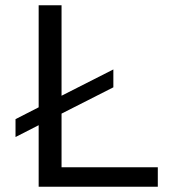

<svg xmlns="http://www.w3.org/2000/svg" viewBox="-20 -710 651 730"><path d="M39 -257 127 -302V-690H214V-346L411 -446V-378L214 -278V-74H580V0H127V-234L39 -189Z"/></svg>

Font: Mozilla Text BETA
Style: Regular
Weight: 400
Designer: Studio DRAMA
Foundry: Studio DRAMA
Version: Version 0.100